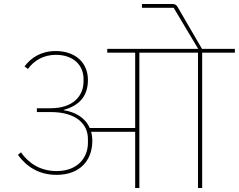

<svg xmlns="http://www.w3.org/2000/svg" viewBox="-20 -943 1198 963"><path d="M264 -66C382 -66 443 -140 443 -236C443 -253 441 -268 437 -282H658V0H679V-679H973V0H994V-679H1158V-698H993L872 -906C866 -917 859 -923 845 -923H692V-904H851L952 -735L974 -698H518V-679H658V-301H430C408 -352 359 -381 300 -390V-392C379 -414 421 -462 421 -542C421 -628 359 -687 259 -687C187 -687 136 -654 103 -610L120 -597C150 -639 198 -668 260 -668C348 -668 399 -616 399 -547V-535C399 -462 347 -400 233 -400H165V-381H234C362 -381 421 -321 421 -246V-226C421 -152 369 -85 264 -85C182 -85 124 -124 85 -179L70 -166C114 -106 176 -66 264 -66Z"/></svg>

Font: IBM Plex Devanagari Thin
Style: Regular
Weight: 100
Designer: Mike Abbink, Paul van der Laan, Pieter van Rosmalen, Erin McLaughlin
Foundry: Bold Monday
Version: Version 1.0